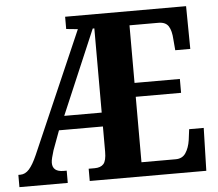

<svg xmlns="http://www.w3.org/2000/svg" viewBox="-51 -771 938 827"><g transform="rotate(-5 418.0 -357.0)"><path d="M0 0V-53H9Q30 -53 47 -72Q64 -91 82 -132L310 -656L260 -661V-714H783L785 -529H720L716 -576Q714 -614 701.5 -633.5Q689 -653 658 -653H533V-404H729V-344H533V-61H681Q710 -61 724.5 -83Q739 -105 744 -138L750 -185H813L808 0H304V-53H330Q356 -53 368.5 -67Q381 -81 381 -120V-229H191L160 -145Q155 -129 151.5 -115Q148 -101 148 -92Q148 -53 196 -53H209V0ZM219 -289H381V-653H374Z"/></g></svg>

Font: Noto Serif Myanmar ExtraCondensed ExtraBold
Style: Regular
Weight: 800
Width: 2
Designer: Ben Mitchell and the Monotype Design Team
Foundry: Monotype Imaging Inc.
Version: Version 2.106; ttfautohint (v1.8.4.7-5d5b)